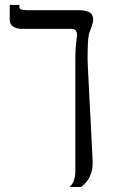

<svg xmlns="http://www.w3.org/2000/svg" viewBox="-20 -560 478 779"><path d="M302.2 -518.6Q318.4 -518.6 329.1 -515.6Q339.8 -512.7 346.2 -507.8Q352.5 -502.9 355.2 -496.1Q357.9 -489.3 357.9 -481.9Q357.9 -473.6 355.5 -464.6Q353 -455.6 350.1 -447.5Q347.2 -439.5 344.5 -432.6Q341.8 -425.8 340.8 -421.4Q337.4 -405.3 336.4 -380.9Q335.4 -356.4 335.4 -318.4Q335.4 -311 336.4 -290.8Q337.4 -270.5 338.9 -241.7Q340.3 -212.9 342 -178.2Q343.8 -143.6 345.7 -107.7Q347.7 -71.8 349.4 -37.1Q351.1 -2.4 352.5 26.4Q354 55.2 355 75.4Q356 95.7 356 102.5Q356 121.6 351.6 136.7Q347.2 151.9 340.6 163.6Q334 175.3 325.4 183.8Q316.9 192.4 309.1 198.7H261.7Q266.1 194.8 270.5 189.5Q274.9 184.1 278.1 176.5Q281.2 168.9 283.4 158.4Q285.6 147.9 285.6 133.8V-307.6Q285.6 -338.4 286.6 -357.7Q287.6 -377 289.1 -388.7Q290.5 -400.4 291.5 -406.7Q292.5 -413.1 292.5 -417.5Q292.5 -442.9 269.5 -442.9H68.8Q48.3 -442.9 33.9 -451.7Q19.5 -460.4 19.5 -481V-540H58.6V-531.7Q58.6 -528.8 59.8 -526.4Q61 -523.9 64.7 -522.2Q68.4 -520.5 75 -519.5Q81.5 -518.6 92.3 -518.6Z"/></svg>

Font: Arian Grqi
Style: Regular
Weight: 400
Designer: Ruben Hakobyan (Tarumian)
Foundry: Ruben Hakobyan (Tarumian)
Version: Version 1.003